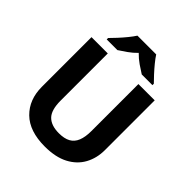

<svg xmlns="http://www.w3.org/2000/svg" viewBox="-251 -1091 1259 1259"><g transform="rotate(45 378.0 -462.0)"><path d="M671 -252Q671 -178 638.5 -118.5Q606 -59 540.5 -24.5Q475 10 375 10Q233 10 159 -62.5Q85 -135 85 -254V-714H236V-277Q236 -189 272 -153Q308 -117 379 -117Q429 -117 460 -134Q491 -151 505.5 -187Q520 -223 520 -278V-714H671ZM465 -934Q479 -912 501.5 -884.5Q524 -857 548 -831Q572 -805 590 -787V-774H491Q465 -790 434 -811.5Q403 -833 377 -860Q351 -833 321 -812Q291 -791 265 -774H166V-787Q185 -806 208.5 -831.5Q232 -857 254.5 -884.5Q277 -912 291 -934Z"/></g></svg>

Font: Noto Sans Myanmar
Style: Regular
Weight: 400
Designer: Monotype Design Team
Foundry: Monotype Imaging Inc.
Version: Version 2.107